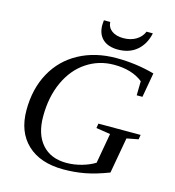

<svg xmlns="http://www.w3.org/2000/svg" viewBox="-123 -949 968 1062"><g transform="rotate(15 361.0 -418.5)"><path d="M336.9 8.8Q203.6 8.8 129.4 -61.3Q55.2 -131.3 55.2 -255.4Q55.2 -377.9 106 -470.2Q156.7 -562.5 249.5 -612.3Q342.3 -662.1 462.4 -662.1Q575.2 -662.1 680.7 -632.8L655.8 -492.2H623L624.5 -573.2Q562.5 -623 459.5 -623Q373 -623 302.7 -576.4Q232.4 -529.8 192.9 -443.8Q153.3 -357.9 153.3 -245.6Q153.3 -144 203.4 -87.2Q253.4 -30.3 343.3 -30.3Q386.7 -30.3 430.7 -42.7Q474.6 -55.2 505.4 -74.7L536.1 -247.1L454.6 -259.8L459 -286.1H700.7L696.3 -259.8L629.9 -247.1L593.3 -42Q519.5 -13.7 460 -2.4Q400.4 8.8 336.9 8.8ZM456.5 -709.5Q399.9 -709.5 369.1 -738.3Q338.4 -767.1 338.4 -818.8L340.3 -846.2H376.5Q378.4 -814.5 403.1 -796.4Q427.7 -778.3 468.8 -778.3Q510.7 -778.3 541.3 -796.6Q571.8 -814.9 584.5 -846.2H620.6Q607.4 -782.7 564.7 -746.1Q522 -709.5 456.5 -709.5Z"/></g></svg>

Font: Tinos
Style: Italic
Weight: 400
Italic angle: -16.333°
Designer: Steve Matteson
Foundry: Monotype Imaging Inc.
Version: Version 1.32